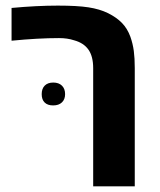

<svg xmlns="http://www.w3.org/2000/svg" viewBox="-20 -661 568 681"><path d="M242.7 -518.1Q219.2 -525.9 189.5 -525.9Q115.2 -525.9 21 -516.6V-632.8Q110.4 -641.1 185.1 -641.1Q253.9 -641.1 293.7 -635Q333.5 -628.9 363.3 -614.3Q393.6 -599.1 412.6 -579.6Q431.6 -560.1 442.4 -530.8Q451.2 -505.9 454.6 -480.2Q458 -454.6 458 -419.4V0H310.5V-419.4Q310.5 -460.9 293.7 -484.9Q276.9 -508.8 242.7 -518.1ZM127.9 -327.1Q127.9 -346.7 138.7 -357.4Q149.4 -368.2 168.9 -368.2Q188.5 -368.2 199.7 -357.2Q210.9 -346.2 210.9 -327.1Q210.9 -308.6 199.7 -297.9Q188.5 -287.1 168.5 -287.1Q148.9 -287.1 138.4 -297.4Q127.9 -307.6 127.9 -327.1Z"/></svg>

Font: Viking Open Sans
Style: Bold
Weight: 700
Foundry: Ascender Corporation
Version: Version 2.001